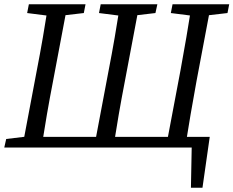

<svg xmlns="http://www.w3.org/2000/svg" viewBox="-23 -690 1092 898"><path d="M127 0 135 -50H958L924 188H870L874 -21L890 0ZM81 0 149 -360Q164 -437 177.5 -515Q191 -593 203 -670H293L225 -310Q210 -233 196.5 -155Q183 -77 171 0ZM104 -629 112 -670H377L369 -629L240 -614H222ZM417 0 485 -360Q500 -437 513.5 -515Q527 -593 539 -670H629L561 -310Q546 -233 532.5 -155Q519 -77 507 0ZM440 -629 448 -670H713L704 -629L576 -614H558ZM753 0 821 -360Q835 -437 848.5 -515Q862 -593 874 -670H964L896 -310Q882 -233 868.5 -155Q855 -77 843 0ZM776 -629 784 -670H1049L1041 -629L912 -614H894ZM-3 0 6 -40 131 -55 120 0Z"/></svg>

Font: Source Serif 4
Style: Italic
Weight: 400
Italic angle: -12°
Designer: Frank Grießhammer
Foundry: Adobe Systems Incorporated
Version: Version 4.004;hotconv 1.0.116;makeotfexe 2.5.65601